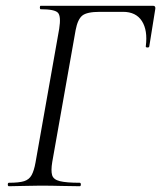

<svg xmlns="http://www.w3.org/2000/svg" viewBox="-20 -645 558 665"><path d="M11 0Q7 0 7 -6Q7 -12 11 -12Q46 -12 63.5 -17.5Q81 -23 89.5 -38.5Q98 -54 103 -82L185 -545Q192 -589 180.5 -601Q169 -613 121 -613Q118 -613 118 -619Q118 -625 121 -625H510Q519 -625 518 -615L497 -484Q496 -480 490 -480.5Q484 -481 485 -485Q492 -540 471.5 -572Q451 -604 406 -604H326Q281 -604 265 -591Q249 -578 242 -541L161 -84Q156 -54 160.5 -38.5Q165 -23 187.5 -17.5Q210 -12 256 -12Q260 -12 260 -6Q260 0 256 0Q227 0 193 -1Q159 -2 118 -2Q88 -2 60 -1Q32 0 11 0Z"/></svg>

Font: Cormorant
Style: Italic
Weight: 400
Italic angle: -10°
Designer: Christian Thalmann (Catharsis Fonts)
Foundry: Catharsis Fonts
Version: Version 4.000